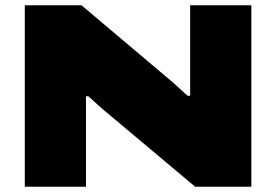

<svg xmlns="http://www.w3.org/2000/svg" viewBox="-20 -708 1047 728"><path d="M74 0V-688H289L629 -401Q635 -396 646 -386Q657 -376 669 -365Q681 -354 691 -345H701Q701 -359 701 -382.5Q701 -406 701 -428V-688H933V0H720L397 -271Q376 -288 352.5 -309Q329 -330 315 -343H306Q306 -329 306 -303.5Q306 -278 306 -252V0Z"/></svg>

Font: Archivo SemiBold Expanded Black
Style: Regular
Weight: 900
Width: 7
Version: Version 2.001